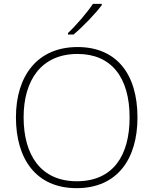

<svg xmlns="http://www.w3.org/2000/svg" viewBox="-20 -970 799 1000"><path d="M510 -943V-950H464C436 -907 376 -837 334 -798V-790H363C414 -833 477 -899 510 -943ZM696 -358C696 -588 584 -725 384 -725C175 -725 63 -575 63 -359C63 -142 168 10 379 10C591 10 696 -142 696 -358ZM103 -359C103 -552 195 -689 384 -689C560 -689 655 -567 655 -358C655 -160 569 -26 380 -26C192 -26 103 -163 103 -359Z"/></svg>

Font: Noto Sans Meetei Mayek ExtraLight
Style: Regular
Weight: 200
Designer: Monotype Design Team and Neelakash Kshetrimayum
Foundry: Monotype Imaging Inc.
Version: Version 2.002